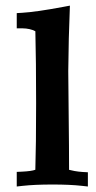

<svg xmlns="http://www.w3.org/2000/svg" viewBox="-20 -666 345 688"><path d="M59.6 -564.5C78.4 -564.3 94.1 -560.8 106.7 -554C108.5 -483.5 109.4 -397.6 109.4 -296.2C109.4 -194.9 108.5 -115.4 106.6 -57.7C97.7 -54.3 81.7 -52 58.7 -50.9L40 -50.1V2.3L61.7 -0.1C90.2 -3.2 125.5 -4.8 167.5 -4.8C209.6 -4.8 244.8 -3.3 273.2 -0.1L294.9 2.3V-48.7L276.6 -49.7C266.5 -50.3 256.7 -51.5 247.2 -53.2C237.7 -55 231.1 -56.4 227.5 -57.5C227.5 -111.5 227 -176.7 226.1 -252.9C225.1 -329.2 224.6 -381.9 224.6 -411.1C225.3 -489.2 227.2 -567.5 230.5 -645.8L206.3 -641.3C142 -629.2 92.7 -622.1 58.5 -620.1L40 -619V-564.5Z"/></svg>

Font: Bentham
Style: Bold
Weight: 700
Version: Version 002.001